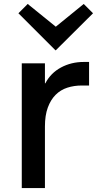

<svg xmlns="http://www.w3.org/2000/svg" viewBox="-20 -950 490 970"><path d="M450 -883 262 -696H260L73 -883L120 -930L262 -815L263 -816L403 -930ZM430 -518H393Q354 -518 320 -507Q286 -496 261 -471Q236 -446 221.5 -406.5Q207 -367 207 -311V0H90V-630H207V-529H209Q236 -581 288 -609Q340 -637 403 -637H430Z"/></svg>

Font: Sinkin Sans 500 Medium
Style: 500 Medium
Weight: 500
Designer: Keith Bates
Foundry: K-Type
Version: Sinkin Sans (version 1.0)  by Keith Bates   •   © 2014   www